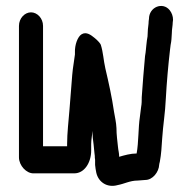

<svg xmlns="http://www.w3.org/2000/svg" viewBox="-20 -556 640 638"><path d="M43 -470V-33C43 -6 68 21 92 20H227C260 20 283 -15 283 -56V-77C283 -92 286 -103 287 -121C287 -110 289 -87 291 -76L293 -56C294 -49 294 -43 295 -38C295 -34 295 -30 296 -25V-8C297 1 298 9 300 18C307 49 336 69 371 59C393 55 412 44 437 44C445 44 456 42 463 42C487 42 508 16 509 -9C509 -11 510 -14 511 -18C516 -44 517 -68 519 -97C522 -142 529 -181 531 -228C534 -283 539 -339 545 -391L547 -407C550 -421 550 -430 551 -446C551 -459 554 -471 554 -482L555 -490C555 -502 551 -513 544 -522C521 -551 475 -533 475 -493L474 -486C474 -474 471 -462 471 -450C471 -438 470 -431 468 -421L466 -403C465 -397 465 -386 462 -370C458 -323 454 -281 451 -233C451 -222 451 -211 449 -201L445 -169C439 -130 441 -84 434 -46C414 -46 393 -40 376 -35C376 -48 373 -56 372 -68C370 -88 367 -108 367 -130C366 -151 362 -165 359 -184C352 -233 341 -282 330 -329C324 -355 323 -382 315 -407C315 -408 313 -411 309 -416C305 -421 299 -426 293 -431C283 -439 267 -452 251 -442C238 -434 228 -407 229 -381V-375C227 -360 224 -341 222 -326L220 -307C217 -270 214 -231 211 -193C208 -155 203 -114 203 -77V-70H123V-470C123 -495 104 -515 83 -515C62 -515 43 -495 43 -470Z"/></svg>

Font: Electronic
Style: Circ
Weight: 900
Version: Version 1.011